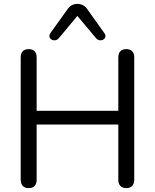

<svg xmlns="http://www.w3.org/2000/svg" viewBox="-20 -966 801 993"><path d="M128.3 6.9Q108.4 6.9 97.7 -4.5Q87.1 -15.9 87.1 -35.7V-669.3Q87.1 -690.1 97.7 -701Q108.4 -711.9 128.3 -711.9Q148.1 -711.9 158.8 -701Q169.5 -690.1 169.5 -669.3V-393H591.9V-669.3Q591.9 -690.1 602.5 -701Q613.2 -711.9 633.1 -711.9Q652.9 -711.9 663.6 -701Q674.3 -690.1 674.3 -669.3V-35.7Q674.3 -15.9 663.6 -4.5Q652.9 6.9 633.1 6.9Q613.2 6.9 602.5 -4.5Q591.9 -15.9 591.9 -35.7V-322H169.5V-35.7Q169.5 -15.9 159.3 -4.5Q149.1 6.9 128.3 6.9ZM284 -768.3Q275.2 -758.5 264.7 -757.5Q254.2 -756.5 246.1 -761.6Q238.1 -766.8 235.9 -775.8Q233.7 -784.9 241.1 -795.2L328.9 -917.9Q339.2 -933.1 352.1 -939.4Q365.1 -945.7 380.2 -945.7Q395.7 -945.7 408.4 -939.4Q421.1 -933.1 431.9 -917.9L519.3 -795.2Q527.1 -784.9 524.9 -775.8Q522.7 -766.8 514.7 -761.6Q506.6 -756.5 496.1 -757.5Q485.7 -758.5 476.8 -768.3L380.2 -883.8Z"/></svg>

Font: Nunito ExtraLight
Style: Regular
Weight: 200
Designer: Vernon Adams
Foundry: Vernon Adams
Version: Version 3.602